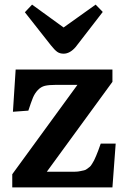

<svg xmlns="http://www.w3.org/2000/svg" viewBox="-20 -813 546 833"><path d="M255.9 -580.1Q239.7 -580.1 228.5 -587.9Q217.3 -595.7 200.2 -617.2L87.9 -759.8L119.1 -793L255.9 -693.8L395 -793L425.8 -761.2L308.1 -608.9Q283.2 -580.1 255.9 -580.1ZM33.2 0V-57.1L315.9 -444.8H222.2Q192.4 -444.8 175 -440.7Q157.7 -436.5 144.3 -422.4Q130.9 -408.2 123 -389.4Q115.2 -370.6 103 -333L36.1 -328.1L47.9 -511.2H467.8V-458L183.1 -67.9H284.2Q297.9 -67.9 308.3 -68.1Q318.8 -68.4 328.6 -70.6Q338.4 -72.8 344.7 -74Q351.1 -75.2 358.4 -80.8Q365.7 -86.4 369.6 -89.4Q373.5 -92.3 379.4 -102.1Q385.3 -111.8 388.2 -117.2Q391.1 -122.6 397.2 -137.2Q403.3 -151.9 406.5 -160.6Q409.7 -169.4 417 -189.9H481.9L467.8 0Z"/></svg>

Font: Literata Book SemiBold
Style: Regular
Weight: 600
Designer: Latin by Veronika Burian and Jose Scaglione. Greek by Irene Vlachou. Cyrillic by Vera Evstafieva
Foundry: TypeTogether
Version: Version 2.003;PS 002.003;hotconv 1.0.88;makeotf.lib2.5.64775